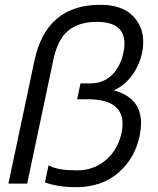

<svg xmlns="http://www.w3.org/2000/svg" viewBox="-20 -764 659 799"><path d="M167 -5 182 -76Q205 -64 233.5 -59.5Q262 -55 301 -55Q370 -55 420.5 -98Q471 -141 486 -212Q490 -229 490 -248Q490 -351 345 -351H301L315 -417H356Q409 -417 445 -451Q481 -485 494 -547Q498 -564 498 -583Q498 -673 382 -673Q309 -673 264.5 -637Q220 -601 202 -515L93 0H15L123 -510Q172 -744 397 -744Q485 -744 530.5 -700Q576 -656 576 -589Q576 -566 572 -547Q560 -491 528.5 -449Q497 -407 453 -388Q567 -358 567 -251Q567 -231 562 -203Q543 -106 473 -45.5Q403 15 296 15Q222 15 167 -5Z"/></svg>

Font: Prompt Light
Style: Italic
Weight: 300
Italic angle: -12°
Designer: Katatrad Team
Foundry: CadsonDemak
Version: Version 1.000